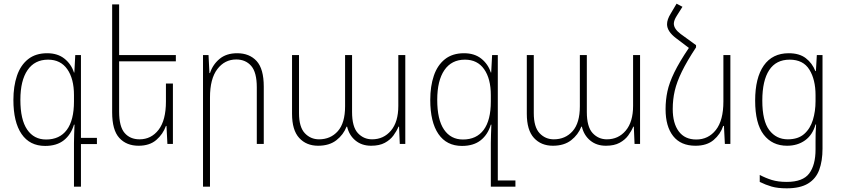

<svg xmlns="http://www.w3.org/2000/svg" viewBox="-20 -784 4583 1046"><path d="M383 233V-5Q383 -24 384 -52.5Q385 -81 386 -105H383Q367 -51 328 -20Q289 11 226 11Q142 11 97.5 -54Q53 -119 53 -240Q53 -314 72.5 -371.5Q92 -429 133 -461.5Q174 -494 237 -494Q294 -494 331 -464.5Q368 -435 383 -389H385L390 -484H421V-33H508V1H421V233ZM231 -24Q305 -24 344 -76.5Q383 -129 383 -231V-266Q383 -355 346.5 -407Q310 -459 242 -459Q169 -459 130 -402Q91 -345 91 -240Q91 -132 128 -78Q165 -24 231 -24Z M922 -329V0H892L887 -98H884Q868 -53 831.5 -21.5Q795 10 735 10Q669 10 630 -32.5Q591 -75 591 -172V-760H629V-484H938V-450H629V-176Q629 -94 659 -59.5Q689 -25 740 -25Q804 -25 844 -77Q884 -129 884 -231V-329Z M1086 233V-484H1116L1121 -386H1124Q1139 -432 1176 -463Q1213 -494 1272 -494Q1339 -494 1378 -451.5Q1417 -409 1417 -312V0H1379V-308Q1379 -390 1348.5 -425Q1318 -460 1267 -460Q1204 -460 1164 -407.5Q1124 -355 1124 -253V233Z M1713 10Q1649 10 1610 -32.5Q1571 -75 1571 -164V-484H1609V-168Q1609 -92 1640.5 -58.5Q1672 -25 1718 -25Q1781 -25 1820.5 -69.5Q1860 -114 1860 -205V-484H1898V-174Q1898 -93 1929.5 -59Q1961 -25 2007 -25Q2070 -25 2110 -72.5Q2150 -120 2150 -207V-484H2188V0H2158L2154 -94H2151Q2141 -70 2123.5 -46Q2106 -22 2076.5 -6Q2047 10 2002 10Q1951 10 1916.5 -18.5Q1882 -47 1871 -94H1868Q1851 -50 1812.5 -20Q1774 10 1713 10Z M2654 233V-5Q2654 -24 2655 -52.5Q2656 -81 2657 -105H2654Q2638 -51 2599 -20Q2560 11 2497 11Q2413 11 2368.5 -54Q2324 -119 2324 -240Q2324 -314 2343.5 -371.5Q2363 -429 2404 -461.5Q2445 -494 2508 -494Q2565 -494 2602 -464.5Q2639 -435 2654 -389H2656L2661 -484H2692V199H2788V233ZM2502 -24Q2576 -24 2615 -76.5Q2654 -129 2654 -231V-266Q2654 -355 2617.5 -407Q2581 -459 2513 -459Q2440 -459 2401 -402Q2362 -345 2362 -240Q2362 -132 2399 -78Q2436 -24 2502 -24Z M2992 10Q2928 10 2889 -32.5Q2850 -75 2850 -164V-484H2888V-168Q2888 -92 2919.5 -58.5Q2951 -25 2997 -25Q3060 -25 3099.5 -69.5Q3139 -114 3139 -205V-484H3177V-174Q3177 -93 3208.5 -59Q3240 -25 3286 -25Q3349 -25 3389 -72.5Q3429 -120 3429 -207V-484H3467V0H3437L3433 -94H3430Q3420 -70 3402.5 -46Q3385 -22 3355.5 -6Q3326 10 3281 10Q3230 10 3195.5 -18.5Q3161 -47 3150 -94H3147Q3130 -50 3091.5 -20Q3053 10 2992 10Z M3772 -538V-526Q3722 -450 3694.5 -393.5Q3667 -337 3656 -289.5Q3645 -242 3645 -190Q3645 -112 3678 -68Q3711 -24 3773 -24Q3839 -24 3880 -76Q3921 -128 3921 -231V-484H3959V0H3929L3924 -98H3920Q3905 -53 3868 -21.5Q3831 10 3769 10Q3689 10 3647.5 -42.5Q3606 -95 3606 -189Q3606 -239 3616 -286Q3626 -333 3653.5 -389.5Q3681 -446 3733 -523L3663 -576Q3614 -613 3614 -652Q3614 -678 3634 -710L3666 -764L3698 -747L3667 -698Q3651 -673 3651 -655Q3651 -627 3688 -599Z M4266 242Q4217 242 4184 232.5Q4151 223 4119 207V169Q4151 186 4185 196.5Q4219 207 4266 207Q4354 207 4388.5 161Q4423 115 4423 30V-14Q4423 -36 4423.5 -57.5Q4424 -79 4426 -106H4423Q4407 -49 4366 -19.5Q4325 10 4268 10Q4187 10 4140.5 -50.5Q4094 -111 4094 -236Q4094 -360 4141 -427Q4188 -494 4277 -494Q4335 -494 4370 -467Q4405 -440 4422 -397H4425L4430 -484H4461V26Q4461 93 4443 141.5Q4425 190 4382 216Q4339 242 4266 242ZM4272 -25Q4328 -25 4361 -54Q4394 -83 4408.5 -130.5Q4423 -178 4423 -233V-266Q4423 -350 4389.5 -404.5Q4356 -459 4282 -459Q4208 -459 4170.5 -402Q4133 -345 4133 -236Q4133 -125 4171 -75Q4209 -25 4272 -25Z"/></svg>

Font: Noto Sans Armenian SemiCondensed ExtraLight
Style: Regular
Weight: 200
Width: 4
Designer: Monotype Design Team
Foundry: Monotype Imaging Inc.
Version: Version 2.008; ttfautohint (v1.8.4.7-5d5b)